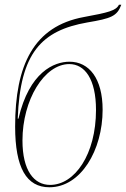

<svg xmlns="http://www.w3.org/2000/svg" viewBox="-20 -782 533 812"><path d="M189 10C322 10 414 -147 414 -318C414 -450 357 -521 274 -521C209 -521 104 -478 58 -280H55C65 -559 156 -653 349 -687C450 -704 475 -713 493 -762H483C471 -737 438 -729 335 -710C122 -671 44 -506 44 -247C44 -72 92 10 189 10ZM192 0C124 0 75 -60 75 -188C75 -359 167 -511 273 -511C339 -511 386 -447 386 -317C386 -129 296 0 192 0Z"/></svg>

Font: Noto Serif Display Condensed Thin
Style: Italic
Weight: 100
Width: 3
Italic angle: -12°
Designer: Monotype Design Team
Foundry: Monotype Imaging Inc.
Version: Version 2.009